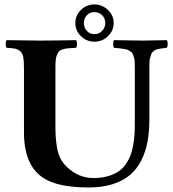

<svg xmlns="http://www.w3.org/2000/svg" viewBox="-20 -826 772 856"><path d="M354 -723.1Q354 -703.1 366.9 -688.5Q379.9 -673.8 400.9 -673.8Q421.9 -673.8 435.5 -688.5Q449.2 -703.1 449.2 -723.1Q449.2 -744.6 435.3 -758.3Q421.4 -772 400.9 -772Q380.4 -772 367.2 -758.1Q354 -744.1 354 -723.1ZM400.9 -806.2Q435.1 -806.2 460.9 -782Q486.8 -757.8 486.8 -723.1Q486.8 -689.5 461.4 -664.8Q436 -640.1 400.9 -640.1Q366.2 -640.1 341.1 -664.6Q315.9 -689 315.9 -723.1Q315.9 -757.3 340.8 -781.7Q365.7 -806.2 400.9 -806.2ZM227.1 -522V-269Q227.1 -238.3 228.3 -217.8Q229.5 -197.3 233.9 -169.9Q238.3 -142.6 249 -120.6Q260.3 -98.6 277.8 -82Q330.1 -32.2 397 -32.2Q432.1 -32.2 460.2 -40.3Q488.3 -48.3 507.3 -61Q526.4 -73.7 540.3 -93.5Q554.2 -113.3 561.8 -133.3Q569.3 -153.3 574 -179.7Q578.6 -206.1 579.8 -227.8Q581.1 -249.5 581.1 -276.9V-522Q581.1 -538.1 580.6 -549.6Q580.1 -561 577.1 -570.3L571.8 -585.4Q569.8 -591.3 562.7 -595.9Q555.7 -600.6 551.3 -603Q546.9 -605.5 534.4 -607.4Q522 -609.4 514.6 -610.4Q507.3 -611.3 488.8 -612.8Q484.4 -617.2 484.4 -629.9Q484.4 -642.6 488.8 -647Q588.4 -645 616.2 -645Q625.5 -645 723.1 -647Q727.5 -642.6 727.5 -629.9Q727.5 -617.2 723.1 -612.8L702.1 -610.4Q696.3 -609.4 685.8 -607.4Q675.3 -605.5 671.9 -603L662.1 -595.7Q656.2 -591.3 654.5 -585.4Q652.8 -579.6 649.9 -570.3Q647 -561 646.5 -549.3Q646 -537.6 646 -522V-294.9Q646 -239.7 637.7 -194.6Q629.4 -149.4 609.9 -110.8Q590.3 -72.3 559.8 -46.1Q529.3 -20 482.7 -5.1Q436 9.8 376 9.8Q238.8 9.8 173.8 -32.2Q86.9 -88.4 86.9 -235.8V-522Q86.9 -553.7 83.7 -571Q80.6 -588.4 70.3 -597.4Q60.1 -606.4 47.9 -608.9Q35.6 -611.3 9.8 -612.8Q5.4 -617.2 5.4 -629.9Q5.4 -642.6 9.8 -647Q109.4 -645 155.8 -645Q221.2 -645 318.8 -647Q323.2 -642.6 323.2 -629.9Q323.2 -617.2 318.8 -612.8Q296.9 -611.8 284.9 -610.8Q272.9 -609.9 261 -606.4Q249 -603 243.9 -597.7Q238.8 -592.3 234.1 -581.8Q229.5 -571.3 228.3 -557.4Q227.1 -543.5 227.1 -522Z"/></svg>

Font: Linux Libertine G
Style: Bold
Weight: 700
Designer: Philipp H. Poll
Foundry: Philipp H. Poll
Version: Version 5.0.3